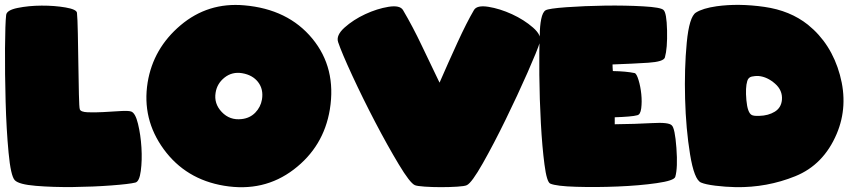

<svg xmlns="http://www.w3.org/2000/svg" viewBox="-20 -773 3558 793"><path d="M297.9 -720.2Q300.3 -697.3 301.5 -634.8Q302.7 -572.3 303.7 -504.9Q304.7 -437.5 305.9 -383.1Q307.1 -328.6 309.6 -321.8Q313 -310.5 342 -309.3Q371.1 -308.1 407 -310.1Q442.9 -312 476.1 -314.2Q509.3 -316.4 521.5 -312.5Q539.1 -306.6 550 -261.5Q561 -216.3 564.2 -163.8Q567.4 -111.3 561.5 -67.1Q555.7 -22.9 539.1 -19Q514.2 -12.7 439.7 -7.1Q365.2 -1.5 282.2 -0.5Q199.2 0.5 128.4 -5.4Q57.6 -11.2 41 -28.8Q24.4 -46.4 15.4 -142.6Q6.3 -238.8 3.2 -354Q0 -469.2 0.7 -573.2Q1.5 -677.2 5.4 -710.9Q7.3 -731 52.7 -740.2Q98.1 -749.5 151.9 -749.8Q205.6 -750 250.7 -742.2Q295.9 -734.4 297.9 -720.2Z M1342.3 -320.8Q1316.9 -167 1193.1 -72.8Q1069.3 21.5 905.3 -5.9Q747.1 -32.2 656.2 -156.7Q565.4 -281.2 589.8 -432.6Q612.8 -573.2 725.8 -668.7Q838.9 -764.2 988.8 -751Q1169.4 -735.4 1269.8 -613.8Q1370.1 -492.2 1342.3 -320.8ZM1062 -362.3Q1068.8 -404.3 1046.1 -433.8Q1023.4 -463.4 980 -470.7Q939 -477.5 907.7 -452.9Q876.5 -428.2 870.6 -390.6Q862.8 -345.2 896 -310.3Q929.2 -275.4 978 -281.2Q1011.7 -284.7 1034.2 -307.6Q1056.6 -330.6 1062 -362.3Z M1795.4 -431.6Q1831.5 -514.6 1869.6 -597.7Q1907.7 -680.7 1937.5 -731.4Q1949.7 -752.4 1997.1 -744.9Q2044.4 -737.3 2094.5 -714.4Q2144.5 -691.4 2181.4 -659.2Q2218.3 -627 2210 -599.1Q2199.7 -565.9 2158.7 -472.9Q2117.7 -379.9 2068.8 -279.8Q2020 -179.7 1974.1 -98.6Q1928.2 -17.6 1908.2 -8.3Q1899.4 -3.9 1868.2 -2Q1836.9 0 1801 0Q1765.1 0 1733.6 -2.2Q1702.1 -4.4 1693.4 -8.3Q1673.3 -17.1 1627 -94.2Q1580.6 -171.4 1529.5 -269Q1478.5 -366.7 1434.8 -461.2Q1391.1 -555.7 1376.5 -599.1Q1367.2 -627 1403.1 -659.2Q1439 -691.4 1488.3 -714.4Q1537.6 -737.3 1584.7 -744.9Q1631.8 -752.4 1644.5 -731.4Q1685.1 -662.6 1722.2 -584.2Q1759.3 -505.9 1795.4 -431.6Z M2519 -259.8Q2604.5 -260.7 2673.3 -264.6Q2742.2 -268.6 2754.4 -255.4Q2767.6 -244.6 2773.7 -162.1Q2779.8 -79.6 2769 -42.5Q2764.2 -26.9 2692.4 -16.6Q2620.6 -6.3 2531.2 -2.7Q2441.9 1 2359.9 -1.5Q2277.8 -3.9 2252.9 -14.6Q2238.3 -20.5 2228.8 -93.5Q2219.2 -166.5 2213.9 -264.4Q2208.5 -362.3 2207.5 -464.1Q2206.5 -565.9 2209.5 -629.9Q2209.5 -665 2215.3 -694.1Q2221.2 -723.1 2233.4 -730.5Q2245.6 -737.8 2319.3 -743.2Q2393.1 -748.5 2478.5 -749.8Q2564 -751 2636.7 -746.8Q2709.5 -742.7 2720.2 -731.9Q2733.4 -721.2 2735.1 -647.2Q2736.8 -573.2 2726.1 -535.6Q2720.7 -518.1 2657.5 -513.9Q2594.2 -509.8 2509.8 -506.8Q2509.8 -501 2510.3 -493.2Q2510.7 -485.4 2511.2 -479.5Q2566.4 -478.5 2601.1 -471.2Q2609.4 -468.8 2617.4 -442.1Q2625.5 -415.5 2628.7 -384Q2631.8 -352.5 2628.4 -325.7Q2625 -298.8 2611.3 -296.9Q2601.6 -293.9 2575.9 -291.7Q2550.3 -289.6 2519 -288.6Q2519 -282.2 2519 -273.9Q2519 -265.6 2519 -259.8Z M3435.5 -219.7Q3381.3 -92.3 3264.6 -45.2Q3147.9 2 3019 0Q2975.1 -1 2934.3 -6.1Q2893.6 -11.2 2875.5 -19Q2847.2 -30.8 2830.1 -135.5Q2813 -240.2 2809.6 -364.7Q2806.2 -489.3 2816.4 -596.7Q2826.7 -704.1 2854.5 -721.2Q2882.3 -738.8 2939.5 -747.1Q3030.8 -759.8 3137 -744.6Q3243.2 -729.5 3316.9 -670.9Q3413.6 -592.8 3449 -463.6Q3484.4 -334.5 3435.5 -219.7ZM3066.4 -438.5Q3058.1 -411.6 3062.7 -359.6Q3067.4 -307.6 3084.5 -298.3Q3092.3 -293.5 3115.7 -294.4Q3153.8 -295.4 3180.2 -311.8Q3206.5 -328.1 3209.5 -360.4Q3212.9 -399.9 3180.9 -427.7Q3148.9 -455.6 3113.8 -459Q3099.6 -460 3085.2 -456.8Q3070.8 -453.6 3066.4 -438.5Z"/></svg>

Font: ARCO
Style: Regular
Weight: 700
Designer: Rafael Olivo Díaz, Denis Ignatov
Foundry: Rafael Olivo Díaz
Version: Version 1.10 March 1, 2019